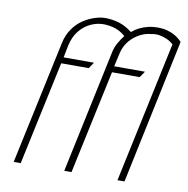

<svg xmlns="http://www.w3.org/2000/svg" viewBox="-79 -783 841 860"><g transform="rotate(10 341.0 -353.0)"><path d="M648 -642 511 0H543L682 -659Q667 -675 649.5 -685Q632 -695 612.5 -700Q593 -705 571 -705Q548 -705 527 -700Q506 -695 488 -686Q470 -677 455 -664Q424 -688 393.5 -697Q363 -706 331 -706Q310 -706 283.5 -697.5Q257 -689 231.5 -672Q206 -655 186.5 -627Q167 -599 159 -561L39 0H71L172 -472H297L316 -500H178L189 -556Q198 -597 220.5 -624.5Q243 -652 274 -665.5Q305 -679 337 -677Q355 -676 371 -672Q387 -668 401.5 -660.5Q416 -653 429 -641Q415 -623 404 -603.5Q393 -584 388 -561L269 0H302L403 -472H529L548 -500H408L422 -562Q427 -584 438.5 -603Q450 -622 467 -636.5Q484 -651 504 -660Q524 -669 547 -671Q564 -675 581 -672.5Q598 -670 615 -663Q632 -656 648 -642Z"/></g></svg>

Font: Advent Pro ExtraLight
Style: Italic
Weight: 250
Italic angle: -12°
Version: Version 3.000